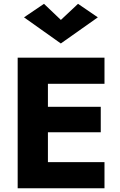

<svg xmlns="http://www.w3.org/2000/svg" viewBox="-20 -1009 643 1029"><path d="M186.3 0H540V-140H186.3ZM186.3 -560H540V-700H186.3ZM186.3 -300.3H520V-436.7H186.3ZM74.7 -700V0H236.8V-700ZM306.3 -902.2 215.7 -988.5 108.7 -916 306 -776 504.3 -916 398.2 -988.5Z"/></svg>

Font: Jost* Book
Style: Regular
Weight: 400
Version: Version 3.000